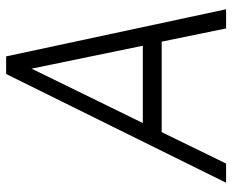

<svg xmlns="http://www.w3.org/2000/svg" viewBox="-84 -656 740 611"><g transform="rotate(-90 285.5 -350.0)"><path d="M200 -265 373 -619 446 -265ZM171 -205H459L501 0H562L412 -700H356L10 0H71Z"/></g></svg>

Font: Unageo
Style: Light-Italic
Weight: 300
Designer: Richard Sepsi
Foundry: Richard Sepsi
Version: Version 2.000